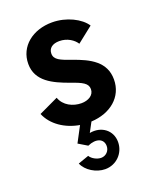

<svg xmlns="http://www.w3.org/2000/svg" viewBox="-121 -492 624 770"><g transform="rotate(-20 191.0 -107.0)"><path d="M350.1 -120.1C350.1 -194.8 291 -226.6 216.8 -252C174.3 -267.1 149.4 -276.4 149.4 -302.7C149.4 -325.7 167 -339.4 196.3 -339.4C230 -339.4 256.8 -320.8 268.6 -301.8L335.9 -355C313.5 -390.1 255.4 -419.9 194.3 -419.9C112.3 -419.9 48.3 -370.6 48.3 -295.4C48.3 -221.2 114.3 -191.4 180.2 -167.5C228 -150.9 250 -140.1 250 -115.2C250 -88.9 224.6 -74.7 195.3 -74.7C159.7 -74.7 121.6 -92.8 108.9 -129.4L25.9 -90.3C46.9 -39.6 99.1 -4.9 159.7 5.4L124.5 71.8L162.6 94.7C200.7 77.6 231.4 89.4 231.4 121.1C231.4 141.6 215.3 158.2 194.8 158.2C177.7 158.2 156.7 147.5 147.9 132.8L102.1 148.9C115.2 181.2 156.2 206.5 194.8 206.5C242.7 206.5 279.8 168.5 279.8 121.1C279.8 71.8 237.8 39.1 185.5 48.8L207.5 7.8C289.6 3.9 350.1 -45.4 350.1 -120.1Z"/></g></svg>

Font: Now SemiBold
Style: Regular
Weight: 600
Designer: Alfredo Marco Pradil
Foundry: Alfredo Marco Pradil
Version: Version 1.200;hotconv 1.0.109;makeotfexe 2.5.65596